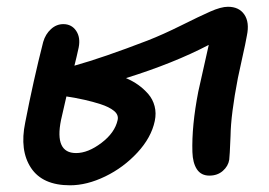

<svg xmlns="http://www.w3.org/2000/svg" viewBox="-20 -551 803 573"><path d="M189 2Q106.9 2 72.5 -50Q38.1 -102.1 55.2 -185.1Q79.6 -311 108.9 -425.8Q115.7 -449.2 132.1 -464.1Q148.4 -479 168.9 -479Q193.8 -479 207.3 -459Q220.7 -439 214.8 -409.2Q213.4 -401.9 208.7 -382.1Q204.1 -362.3 202.1 -355Q287.6 -378.9 420.9 -430.2Q466.8 -448.2 520.8 -475.1Q574.7 -502 607.2 -516.4Q639.6 -530.8 660.2 -530.8Q693.4 -530.8 709.2 -507.6Q725.1 -484.4 716.8 -444.8Q712.9 -421.9 703.1 -378.9Q693.4 -335.9 689.9 -317.9Q668.9 -209 668 -145Q665.5 -83 664.1 -74.2Q661.1 -55.2 645 -41Q628.9 -26.9 605 -26.9Q580.1 -26.9 567.6 -45.9Q555.2 -64.9 554.2 -97.2Q551.8 -175.3 571.8 -277.8Q572.3 -280.8 603 -417Q498.5 -362.3 356 -317.9Q376.5 -309.1 392.6 -297.6Q408.7 -286.1 422.4 -270.5Q436 -254.9 441.4 -234.1Q446.8 -213.4 441.9 -189.9Q431.6 -140.6 390.1 -95.7Q348.6 -50.8 293.9 -24.4Q239.3 2 189 2ZM162.1 -192.9Q142.1 -94.2 207 -94.2Q242.7 -94.2 282.7 -124.5Q322.8 -154.8 331.1 -192.9Q334.5 -208.5 320.1 -220.2Q305.7 -231.9 279.8 -240.2Q235.8 -254.4 178.2 -263.2Q175.8 -251 162.1 -192.9Z"/></svg>

Font: Shantell Sans Irregular Bouncy
Style: Italic
Weight: 500
Italic angle: -11.31°
Designer: Stephen Nixon, Anya Danilova, Shantell Martin
Foundry: Arrow Type
Version: Version 1.006;[9816181b4]